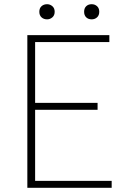

<svg xmlns="http://www.w3.org/2000/svg" viewBox="-20 -893 602 913"><path d="M500 -726V-693H147V-404H444V-371H147V-33H511V0H110V-726ZM167 -837Q167 -854 177.5 -863.5Q188 -873 204 -873Q218 -873 229 -863.5Q240 -854 240 -837Q240 -820 229 -810.5Q218 -801 204 -801Q188 -801 177.5 -810.5Q167 -820 167 -837ZM416 -801Q400 -801 390 -810.5Q380 -820 380 -837Q380 -854 390 -863.5Q400 -873 416 -873Q431 -873 441.5 -863.5Q452 -854 452 -837Q452 -820 441.5 -810.5Q431 -801 416 -801Z"/></svg>

Font: Kinto Sans Thin
Style: Regular
Weight: 100
Designer: Authors: Ryoko NISHIZUKA  (kana & ideographs); Paul D. Hunt (Latin, Greek & Cyrillic); Wenlong ZHANG  (bopomofo); Sandol
Foundry: Adobe Systems Incorporated, ookami Inc.
Version: Version 0.001